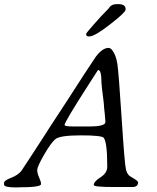

<svg xmlns="http://www.w3.org/2000/svg" viewBox="-50 -920 769 940"><path d="M310.1 -300.8H384.8Q465.8 -300.8 465.8 -321.8V-329.6L464.4 -344.7L462.9 -363.3Q458.5 -398.4 458.5 -411.1L455.6 -436Q451.7 -469.2 450.7 -475.1L449.2 -488.3Q446.8 -510.3 446.8 -513.7Q446.8 -577.1 431.2 -577.1H429.7L383.8 -505.9Q266.1 -322.8 266.1 -308.1Q266.1 -300.8 310.1 -300.8ZM0 0ZM482.4 -878.9Q494.1 -899.9 522.5 -899.9H527.3Q564.9 -899.9 564.9 -876.5V-874.5L564.5 -872.1Q564.5 -859.4 488.8 -800.5Q413.1 -741.7 388.2 -741.7H383.3Q372.1 -741.7 372.1 -751.5V-755.9Q372.1 -757.8 408.9 -800Q445.8 -842.3 479 -875.5ZM150.9 -18.6Q150.9 -2.9 41 -2.9L26.4 -2.4Q-30.3 -2.4 -30.3 -16.6V-24.9Q-30.3 -36.1 3.9 -49.3Q38.1 -62.5 54.7 -83.5Q56.6 -85.9 106 -161.4Q155.3 -236.8 167.7 -256.6Q180.2 -276.4 188.5 -289.1L196.8 -301.8Q205.6 -314.5 217 -332.8Q228.5 -351.1 237.8 -364.5Q247.1 -377.9 254.4 -389.9Q261.7 -401.9 273.7 -419.4Q285.6 -437 298.3 -457.5Q311 -478 362.5 -556.9Q414.1 -635.7 418.9 -642.1Q451.7 -685.5 481.4 -685.5Q490.7 -685.5 499 -674.8Q518.1 -650.4 524.7 -606.7Q531.2 -563 545.7 -339.1Q560.1 -115.2 566.7 -89.8Q573.2 -64.5 588.9 -55.7Q626 -35.2 626 -27.3Q626 -4.4 598.1 -4.4H506.8Q409.2 -4.4 409.2 -14.2Q409.2 -31.2 442.1 -52Q475.1 -72.8 475.1 -104.5Q475.1 -224.6 457.5 -245.6Q447.8 -257.3 345.2 -257.3Q242.7 -257.3 220.7 -238.5Q198.7 -219.7 165.5 -161.9Q132.3 -104 132.3 -87.6Q132.3 -71.3 141.6 -51Q150.9 -30.8 150.9 -18.6Z"/></svg>

Font: Averia Serif Libre Light
Style: Italic
Weight: 300
Italic angle: -8.5°
Version: Version 1.002